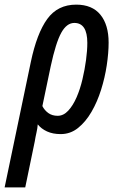

<svg xmlns="http://www.w3.org/2000/svg" viewBox="-71 -569 512 829"><path d="M62 -301Q88 -425 133 -487Q178 -549 258 -549Q327 -549 362.5 -505.5Q398 -462 398 -385Q398 -341 390 -287.5Q382 -234 365.5 -181.5Q349 -129 324 -86Q299 -43 266 -16.5Q233 10 191 10Q157 10 132 -1.5Q107 -13 92 -32Q91 -16 86.5 3.5Q82 23 79 42L38 240H-51ZM178 -69Q203 -69 223.5 -91Q244 -113 259.5 -148.5Q275 -184 285 -226.5Q295 -269 300.5 -310Q306 -351 306 -384Q306 -470 250 -470Q217 -470 193.5 -427.5Q170 -385 148 -283L112 -111Q121 -93 137.5 -81Q154 -69 178 -69Z"/></svg>

Font: Noto Sans ExtraCondensed Medium
Style: Italic
Weight: 500
Width: 2
Italic angle: -12°
Designer: Monotype Design Team
Foundry: Monotype Imaging Inc.
Version: Version 2.013; ttfautohint (v1.8.4.7-5d5b)